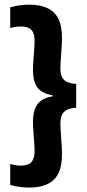

<svg xmlns="http://www.w3.org/2000/svg" viewBox="-20 -698 384 844"><path d="M25 -666Q43 -671 64 -674.2Q85 -677.5 107 -677.5Q181 -677.5 216.8 -643Q252.5 -608.5 252.5 -531Q252.5 -513.5 250.8 -488Q249 -462.5 247.2 -437.8Q245.5 -413 245.5 -396.5Q245.5 -375 252 -360.5Q258.5 -346 273.8 -338.2Q289 -330.5 315 -329V-224.5Q289 -223 273.8 -215Q258.5 -207 252 -192.5Q245.5 -178 245.5 -156Q245.5 -140.5 247.2 -115.5Q249 -90.5 250.8 -64.8Q252.5 -39 252.5 -20.5Q252.5 57.5 216.8 92Q181 126.5 107 126.5Q85 126.5 64 123.2Q43 120 25 115V23Q34.5 25.5 46 27.8Q57.5 30 70.5 30Q103.5 30 117.8 14.8Q132 -0.5 132 -34.5Q132 -49.5 130.2 -73.2Q128.5 -97 126.8 -121.5Q125 -146 125 -163Q125 -194 133 -217.5Q141 -241 160.8 -255.8Q180.5 -270.5 216 -275L211 -270.5V-279.5Q178 -284.5 159.2 -298.8Q140.5 -313 132.8 -336Q125 -359 125 -389.5Q125 -406.5 126.8 -431Q128.5 -455.5 130.2 -479.2Q132 -503 132 -517.5Q132 -551.5 118.2 -566.5Q104.5 -581.5 72 -581.5Q58.5 -581.5 46.5 -579.5Q34.5 -577.5 25 -575Z"/></svg>

Font: Anek Gurmukhi Medium SemiBold
Style: Regular
Weight: 600
Version: Version 1.003